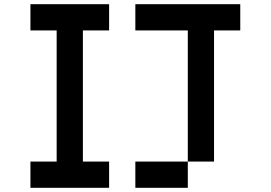

<svg xmlns="http://www.w3.org/2000/svg" viewBox="-20 -895 1290 915"><path d="M125 -875H500V-750H375V-125H500V0H125V-125H250V-750H125ZM625 -875H1125V-750H1000V-125H875V-750H625ZM875 -125V0H625V-125Z"/></svg>

Font: Dogica Pixel
Style: Regular
Weight: 400
Designer: Roberto Mocci
Version: Version 001.000